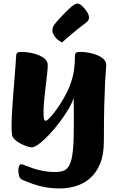

<svg xmlns="http://www.w3.org/2000/svg" viewBox="-20 -816 681 1080"><path d="M317.3 244Q273.3 244 235.5 237.2Q197.6 230.3 165.8 219Q134 207.7 106.7 195.9Q91.4 189.4 87.2 172.7Q83.1 156 83.1 144.5Q83.1 128.2 87.7 117.9Q92.4 107.6 98.6 107.6Q104.7 107.6 120.4 114.2Q136.1 120.8 161.1 129.5Q186.2 138.3 219.5 144.9Q252.8 151.5 293.1 151.5Q321.5 151.5 341.3 142.7Q361 133.9 372.7 108.3Q384.5 82.7 389.8 32.2Q395.2 -18.4 395.2 -100.9Q395.2 -108.8 395.3 -128.1Q395.5 -147.4 395.2 -172.5Q394.9 -197.6 394.9 -222.5Q394.9 -247.5 394.1 -265.9Q387.5 -240.2 366.5 -204.5Q345.4 -168.7 317 -130.8Q288.5 -92.8 257.8 -60.1Q227.1 -27.4 200.5 -7.2Q173.9 13 157.2 13Q150.9 13 134.3 8Q117.8 3 98.7 -6.7Q79.6 -16.3 65.2 -29Q50.7 -41.7 48 -57Q46.7 -66.5 45.9 -77Q45 -87.5 45 -100Q45 -133.9 47.2 -179Q49.5 -224 53.5 -273.3Q57.5 -322.6 61.1 -368.3Q64.7 -414 67.4 -449.4Q70.1 -484.7 70.9 -501.6Q70.9 -513.2 76.7 -518.6Q82.4 -524 98 -524Q131.7 -524 166.6 -515.7Q201.5 -507.4 225.2 -490.8Q249 -474.3 248.7 -448.7Q248.5 -432.9 244.9 -399Q241.3 -365 236.4 -325.4Q231.6 -285.7 228.2 -249.7Q224.9 -213.6 224.9 -192.5Q224.9 -154.7 227.6 -145.8Q230.4 -136.9 237.3 -136.9Q244.1 -136.9 259.9 -153.2Q275.7 -169.6 296.1 -197.6Q316.5 -225.6 337 -260.6Q357.5 -295.6 372.6 -333Q389.5 -378.2 395.6 -417.5Q401.6 -456.8 401.6 -501.4Q401.6 -513.2 407.4 -518.6Q413.2 -524 429.7 -524Q462.4 -524 496.5 -515.7Q530.5 -507.4 554.1 -490.8Q577.7 -474.3 577.7 -448.7Q577.7 -444.1 575.6 -421.2Q573.5 -398.3 571 -350.3Q568.5 -302.3 566.4 -221.9Q564.3 -141.5 564.3 -21.9Q564.3 54.8 542.7 105.9Q521.2 156.9 485.3 187.6Q449.4 218.2 405.6 231.1Q361.9 244 317.3 244ZM329 -577.3Q302.3 -589.9 288.5 -610.1Q274.7 -630.3 274.7 -642.6Q274.7 -651.9 276.6 -659.3Q278.5 -666.7 284.3 -675.2Q287.5 -680.5 294.8 -689.2Q302.2 -697.9 311.6 -708.3Q321 -718.7 330.9 -729Q340.8 -739.4 350.3 -748.9Q359.8 -758.5 367 -765Q386.1 -783.4 397.4 -789.7Q408.8 -796 417 -796Q426.8 -796 441.8 -782.4Q456.7 -768.9 468.8 -750.2Q480.8 -731.5 480.8 -716.4Q480.8 -710.9 477.3 -703.4Q473.8 -695.8 462 -687Q446 -675.3 425.8 -659.2Q405.6 -643.2 386.3 -627.1Q367 -611 351.6 -597.6Q336.3 -584.1 329 -577.3Z"/></svg>

Font: Briem Hand Thin
Style: Regular
Weight: 100
Designer: Gunnlaugur SE Briem, Eben Sorkin
Foundry: Sorkin Type Co.
Version: Version 1.003